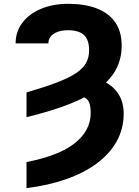

<svg xmlns="http://www.w3.org/2000/svg" viewBox="-20 -757 718 990"><path d="M116.7 -152.8V-280.3Q210.4 -307.6 272.9 -331.5Q335.4 -355.5 371.8 -379.6Q408.2 -403.8 423.8 -432.4Q439.5 -460.9 439.5 -497.6Q439.5 -551.8 412.8 -576.4Q386.2 -601.1 332 -601.1Q300.8 -601.1 277.6 -592.8Q254.4 -584.5 241.9 -569.3Q229.5 -554.2 229.5 -533.2H60.5Q60.5 -593.8 95.2 -639.6Q129.9 -685.5 191.4 -711.4Q252.9 -737.3 332 -737.3Q417 -737.3 478.8 -713.6Q540.5 -689.9 574 -642.1Q607.4 -594.2 607.4 -521Q607.4 -456.1 579.6 -401.9Q551.8 -347.7 492.7 -303Q433.6 -258.3 340.3 -221.4Q247.1 -184.6 116.7 -152.8ZM359.9 -262.2 385.7 -361.8Q455.1 -363.3 507.3 -340.8Q559.6 -318.4 588.6 -275.4Q617.7 -232.4 617.7 -171.4Q617.7 -92.8 581.5 -28.1Q545.4 36.6 479 85.7Q412.6 134.8 320.6 167Q228.5 199.2 116.7 212.9V78.6Q194.8 63.5 256.1 40.5Q317.4 17.6 360.1 -14.4Q402.8 -46.4 425.3 -86.9Q447.8 -127.4 447.8 -175.8Q447.8 -226.1 428.7 -245.1Q409.7 -264.2 359.9 -262.2Z"/></svg>

Font: Inter 17pt ExtraBold
Style: Regular
Weight: 800
Version: Version 4.001;git-66647c0bb